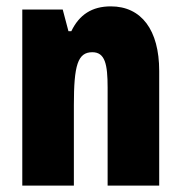

<svg xmlns="http://www.w3.org/2000/svg" viewBox="-20 -583 569 603"><path d="M328 -563C269 -563 229 -537 204 -485H195L177 -553H50V0H212V-253C212 -378 224 -419 270 -419C310 -419 318 -381 318 -308V0H480V-360C480 -489 424 -563 328 -563Z"/></svg>

Font: Noto Sans Oriya ExtCond Blk
Style: Regular
Weight: 900
Width: 2
Designer: Amélie Bonet and Sol Matas
Foundry: Google LLC
Version: Version 2.006